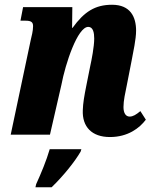

<svg xmlns="http://www.w3.org/2000/svg" viewBox="-20 -566 653 807"><path d="M442 10C517 10 566 -27 593 -63L570 -99C552 -84 539 -76 525 -76C509 -76 499 -90 499 -116C499 -143 506 -174 514 -213L533 -310C540 -348 552 -401 552 -437C552 -495 528 -546 451 -546C380 -546 334 -517 285 -449H283L284 -536H77L66 -479H88C112 -479 119 -472 119 -456C119 -436 113 -414 109 -397L25 0H190L238 -209C255 -299 306 -453 351 -453C372 -453 376 -427 376 -404C376 -370 365 -314 359 -287L343 -207C334 -162 329 -133 328 -103C325 -33 366 10 442 10ZM132 208 129 221H197C245 175 295 113 319 71L322 61H189C175 109 153 162 132 208Z"/></svg>

Font: Noto Serif ExtraCondensed Black
Style: Italic
Weight: 900
Width: 2
Italic angle: -12°
Designer: Monotype Design Team
Foundry: Monotype Imaging Inc.
Version: Version 2.014